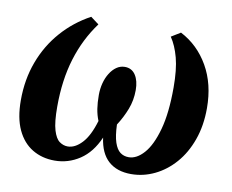

<svg xmlns="http://www.w3.org/2000/svg" viewBox="-67 -641 889 735"><g transform="rotate(10 378.0 -273.0)"><path d="M188 11Q139 11 101.2 -11.8Q63.5 -34.5 42.2 -80Q21 -125.5 21 -194.5Q21 -275.5 46.8 -344.5Q72.5 -413.5 119.8 -467.2Q167 -521 231 -555.5L263 -531.5Q213.5 -464.5 188 -381.2Q162.5 -298 162.5 -194.5Q162.5 -134 171.8 -103.2Q181 -72.5 196 -61.8Q211 -51 228 -51Q256.5 -51 283.2 -79.5Q310 -108 327.5 -167.5Q319 -188.5 315.2 -212.2Q311.5 -236 311.5 -266Q311.5 -289.5 317.2 -311.8Q323 -334 333.8 -351.2Q344.5 -368.5 359.2 -378.8Q374 -389 391.5 -389Q418.5 -389 433 -366.8Q447.5 -344.5 447.5 -308.5Q447.5 -269 434 -234Q420.5 -199 399.5 -166.5Q401 -122.5 409.5 -97.2Q418 -72 432 -61.5Q446 -51 465 -51Q496 -51 524.2 -82.8Q552.5 -114.5 570.5 -179.2Q588.5 -244 588.5 -343Q588.5 -413.5 576.5 -458.5Q564.5 -503.5 544 -533.5L580 -555.5Q648.5 -520 688.2 -450.8Q728 -381.5 728 -287.5Q728 -219.5 708.2 -164.2Q688.5 -109 654.2 -70Q620 -31 576.2 -10Q532.5 11 485 11Q430 11 397 -18.5Q364 -48 356 -108Q330 -48 285.5 -18.5Q241 11 188 11Z"/></g></svg>

Font: Merriweather 60pt
Style: Bold Italic
Weight: 700
Italic angle: -7.8°
Version: Version 2.101